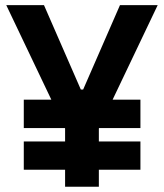

<svg xmlns="http://www.w3.org/2000/svg" viewBox="-20 -713 626 733"><path d="M70.8 -224.1V-332.5H516.1V-224.1ZM70.8 -64.9V-172.9H516.1V-64.9ZM235.8 -207 3.9 -693.4H147.9L288.6 -371.1H297.4L438 -693.4H582L350.1 -207ZM228.5 0V-341.8H357.4V0Z"/></svg>

Font: Cascadia Mono PL
Style: Regular
Weight: 400
Monospace: yes
Designer: Aaron Bell
Foundry: Saja Typeworks
Version: Version 2102.003